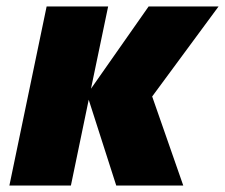

<svg xmlns="http://www.w3.org/2000/svg" viewBox="-20 -573 695 593"><path d="M124 -553H314L261 -299L439 -553H655L450 -275L546 0H339L254 -265L199 0H9Z"/></svg>

Font: Noto Sans Display Black
Style: Italic
Weight: 900
Italic angle: -12°
Designer: Monotype Design team
Foundry: Monotype Imaging Inc.
Version: Version 1.000